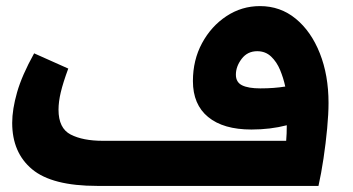

<svg xmlns="http://www.w3.org/2000/svg" viewBox="-20 -610 1158 630"><path d="M299 0Q151 0 85.5 -54.5Q20 -109 20 -207Q20 -251 36 -307Q52 -363 92 -435L204 -385Q187 -339 179.5 -307.5Q172 -276 172 -250Q172 -189 212 -168.5Q252 -148 317 -148H919Q920 -161 920.5 -172Q921 -183 921 -199Q867 -185 805 -185Q713 -185 663 -226Q613 -267 613 -344Q613 -413 643 -468.5Q673 -524 723 -557Q773 -590 833 -590Q900 -590 950.5 -548.5Q1001 -507 1029.5 -435Q1058 -363 1058 -272Q1058 -237 1053.5 -188.5Q1049 -140 1041.5 -90Q1034 -40 1025 0ZM754 -365Q754 -340 774.5 -330Q795 -320 834 -320Q857 -320 877 -321.5Q897 -323 916 -326Q910 -354 899 -380.5Q888 -407 869.5 -424.5Q851 -442 824 -442Q792 -442 773 -417Q754 -392 754 -365Z"/></svg>

Font: Readex Pro bold
Style: Bold
Weight: 700
Designer: Bonnie Shaver-Troup, Thomas Jockin
Foundry: Lexend
Version: Version 1.200; ttfautohint (v1.8.3)